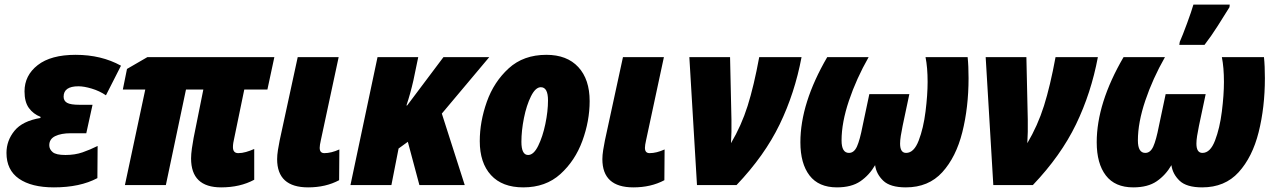

<svg xmlns="http://www.w3.org/2000/svg" viewBox="-20 -800 5506 830"><path d="M401 -30 402 -169Q370 -153 337 -141.5Q304 -130 263 -130Q222 -130 207.5 -142.5Q193 -155 193 -172Q193 -199 218.5 -211.5Q244 -224 286 -224H353L380 -347H324Q285 -347 270 -355.5Q255 -364 255 -382Q255 -427 319 -427Q343 -427 376.5 -417Q410 -407 438 -388L503 -516Q418 -563 307 -563Q200 -563 143 -518.5Q86 -474 86 -405Q86 -359 105 -333Q124 -307 155 -295V-290Q77 -277 42.5 -234.5Q8 -192 8 -139Q8 -65 62 -27.5Q116 10 213 10Q326 10 401 -30Z M1079 -23V-156Q1061 -148 1043.5 -143Q1026 -138 1010 -138Q987 -138 987 -164Q987 -173 988.5 -182.5Q990 -192 992 -200L1036 -413H1136L1166 -553H617L529 -502L511 -413H608L520 0H697L784 -413H859L817 -204Q813 -183 809.5 -158Q806 -133 806 -115Q806 10 936 10Q1018 10 1079 -23Z M1446 -21 1447 -154Q1412 -138 1382 -138Q1362 -138 1362 -161Q1362 -172 1367 -194L1444 -553H1267L1189 -193Q1185 -174 1181.5 -151.5Q1178 -129 1178 -112Q1178 10 1312 10Q1388 10 1446 -21Z M1672 0 1703 -158 1743 -187 1793 0H1989L1890 -309L2095 -553H1897L1740 -344H1737Q1754 -395 1767 -452L1788 -553H1612L1495 0Z M2529 -363Q2529 -457 2480 -510Q2431 -563 2342 -563Q2243 -563 2179 -504.5Q2115 -446 2084.5 -360Q2054 -274 2054 -190Q2054 -96 2102.5 -43Q2151 10 2242 10Q2339 10 2402.5 -47.5Q2466 -105 2497.5 -191Q2529 -277 2529 -363ZM2234 -187Q2234 -235 2245 -290Q2256 -345 2275.5 -384Q2295 -423 2318 -423Q2349 -423 2349 -366Q2349 -319 2337.5 -264Q2326 -209 2306.5 -169.5Q2287 -130 2263 -130Q2234 -130 2234 -187Z M2852 -21 2853 -154Q2818 -138 2788 -138Q2768 -138 2768 -161Q2768 -172 2773 -194L2850 -553H2673L2595 -193Q2591 -174 2587.5 -151.5Q2584 -129 2584 -112Q2584 10 2718 10Q2794 10 2852 -21Z M3164 0Q3285 -127 3350.5 -262.5Q3416 -398 3445 -553H3262Q3239 -428 3212 -342.5Q3185 -257 3140 -181Q3143 -228 3142 -283L3136 -553H2960L2993 0Z M3763 -86Q3768 -48 3798 -19Q3828 10 3896 10Q3994 10 4053.5 -55.5Q4113 -121 4140 -228.5Q4167 -336 4167 -462Q4167 -516 4163 -553H3981Q3990 -508 3990 -446Q3990 -390 3981 -318Q3972 -246 3951.5 -192.5Q3931 -139 3897 -139Q3871 -139 3871 -179Q3871 -193 3874 -212.5Q3877 -232 3882 -256L3911 -393H3738L3709 -256Q3697 -194 3684.5 -166.5Q3672 -139 3650 -139Q3618 -139 3618 -193Q3618 -270 3650 -365Q3682 -460 3735 -553H3556Q3440 -354 3440 -185Q3440 -93 3479.5 -41.5Q3519 10 3598 10Q3661 10 3699.5 -16.5Q3738 -43 3763 -86Z M4445 0Q4566 -127 4631.5 -262.5Q4697 -398 4726 -553H4543Q4520 -428 4493 -342.5Q4466 -257 4421 -181Q4424 -228 4423 -283L4417 -553H4241L4274 0Z M5187 -606Q5217 -645 5244.5 -688.5Q5272 -732 5295 -769L5296 -780H5139Q5131 -752 5111.5 -699Q5092 -646 5080 -619L5078 -606ZM5044 -86Q5049 -48 5079 -19Q5109 10 5177 10Q5275 10 5334.5 -55.5Q5394 -121 5421 -228.5Q5448 -336 5448 -462Q5448 -516 5444 -553H5262Q5271 -508 5271 -446Q5271 -390 5262 -318Q5253 -246 5232.5 -192.5Q5212 -139 5178 -139Q5152 -139 5152 -179Q5152 -193 5155 -212.5Q5158 -232 5163 -256L5192 -393H5019L4990 -256Q4978 -194 4965.5 -166.5Q4953 -139 4931 -139Q4899 -139 4899 -193Q4899 -270 4931 -365Q4963 -460 5016 -553H4837Q4721 -354 4721 -185Q4721 -93 4760.5 -41.5Q4800 10 4879 10Q4942 10 4980.5 -16.5Q5019 -43 5044 -86Z"/></svg>

Font: Noto Sans Display SemiCondensed Black
Style: Italic
Weight: 900
Width: 4
Designer: Monotype Design team
Foundry: Monotype Imaging Inc.
Version: 1.000